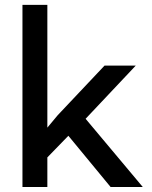

<svg xmlns="http://www.w3.org/2000/svg" viewBox="-20 -752 613 772"><path d="M170.4 0H70.3V-732.4H170.4V-238.8L211.9 -288.6L400.4 -488.3H525.9L324.2 -274.4L554.2 0H424.8L254.9 -206.1L170.4 -119.1Z"/></svg>

Font: Kumbh Sans Medium
Style: Regular
Weight: 500
Version: Version 1.005